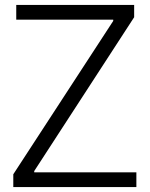

<svg xmlns="http://www.w3.org/2000/svg" viewBox="-20 -760 609 780"><path d="M34 -52 440 -675V-680H46V-740H525V-690L119 -65V-60H534V0H34Z"/></svg>

Font: Encode Sans Normal
Style: Light
Weight: 300
Designer: Pablo Impallari, Andres Torresi
Foundry: Pablo Impallari, Andres Torresi
Version: Version 1.000; ttfautohint (v1.00) -l 8 -r 50 -G 200 -x 14 -